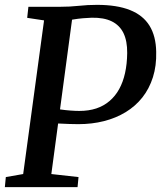

<svg xmlns="http://www.w3.org/2000/svg" viewBox="-21 -771 664 791"><path d="M-1 0 3 -41.5 74.5 -54 160.5 -687 91 -697.5 96 -743H225Q267 -743 303.5 -747Q340 -751 378.5 -751Q461 -751 514.8 -729.5Q568.5 -708 595 -665Q621.5 -622 622.5 -557.5Q624 -500 609 -452.8Q594 -405.5 565.5 -369.5Q537 -333.5 496.8 -309Q456.5 -284.5 407.2 -272Q358 -259.5 302 -259.5Q287 -259.5 265 -260.2Q243 -261 223.2 -262Q203.5 -263 194.5 -263.5L195.5 -325Q210 -322.5 229.8 -319.8Q249.5 -317 269.8 -315.5Q290 -314 305.5 -314Q344.5 -314 375.5 -324.2Q406.5 -334.5 430.2 -354.8Q454 -375 470 -404Q486 -433 494.2 -470.2Q502.5 -507.5 503 -552.5Q503.5 -602 487.8 -634.5Q472 -667 439.5 -683Q407 -699 356.5 -698Q340.5 -697.5 320.2 -695.8Q300 -694 279.2 -690.5Q258.5 -687 240 -681.5L281 -728.5L190.5 -54L302.5 -41.5L298.5 0Z"/></svg>

Font: Merriweather Medium
Style: Italic
Weight: 500
Italic angle: -7.8°
Version: Version 2.101